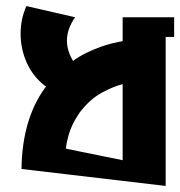

<svg xmlns="http://www.w3.org/2000/svg" viewBox="-20 -614 595 634"><path d="M385 -85V-336Q355 -329 315.5 -307.5Q276 -286 242 -241Q217 -204 207.5 -171Q198 -138 198 -123ZM221 -413Q242 -428 265.5 -439.5Q289 -451 311.5 -459Q334 -467 353 -471.5Q372 -476 385 -478V-557H555V-492H527V0L51 -56Q53 -219 128 -323L132 -328Q91 -358 69.5 -404.5Q48 -451 48 -503Q48 -550 67 -594L228 -557Q201 -518 201 -480Q201 -447 221 -413Z"/></svg>

Font: Shorif Bongobondhu ANSI V1
Style: Regular
Weight: 400
Designer: Shorif Uddin Shishir, Shorif art & Design, e-mail : shorifart@gmail.com, facebook : Shorif2001
Foundry: Lipighor Font Foundry
Version: Designed by Shorif Uddin Shishir | Developed by Niladri Shek